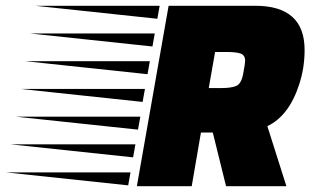

<svg xmlns="http://www.w3.org/2000/svg" viewBox="-270 -645 1085 665"><path d="M614 -625Q785 -625 785 -472Q785 -409 766 -352Q731 -244 656 -208L722 0H513L467 -186H426L394 0H204L314 -625ZM497 -340Q531 -340 548.5 -347.5Q566 -355 572.5 -390.5Q579 -426 579 -434Q579 -454 563.5 -459.5Q548 -465 513 -465H475L453 -340ZM174 -3 -250 -48H182ZM208 -196 -216 -241H216ZM241 -388 -182 -433H249ZM258 -484 -165 -529H266ZM191 -100 -233 -145H199ZM275 -580 -148 -625H283ZM224 -292 -199 -337H232Z"/></svg>

Font: Faster One
Style: Regular
Weight: 400
Designer: Eduardo Rodriguez Tunni
Foundry: Eduardo Rodriguez Tunni
Version: Version 1.002